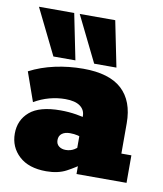

<svg xmlns="http://www.w3.org/2000/svg" viewBox="-74 -684 643 756"><g transform="rotate(10 247.0 -306.5)"><path d="M161 10Q91 10 52.5 -25.5Q14 -61 14 -115Q14 -169 53 -202.5Q92 -236 176 -236Q208 -236 239 -231Q270 -226 285 -220L266 -206V-229Q266 -254 246 -268.5Q226 -283 187 -283Q155 -283 123.5 -274.5Q92 -266 63 -249L22 -365Q68 -389 123 -401Q178 -413 236 -413Q340 -413 390.5 -366.5Q441 -320 441 -231V-110H481V0H281V-68L308 -50Q274 -25 241 -7.5Q208 10 161 10ZM222 -86Q241 -86 256 -95Q271 -104 281 -115L266 -78V-169L284 -141Q274 -147 259.5 -150.5Q245 -154 228 -154Q208 -154 196 -145Q184 -136 184 -119Q184 -103 195 -94.5Q206 -86 222 -86ZM274 -440 184 -623H326L363 -440ZM111 -440 21 -623H162L199 -440Z"/></g></svg>

Font: Rokkitt Black
Style: Regular
Weight: 900
Designer: Vernon Adams
Foundry: Vernon Adams
Version: Version 3.103